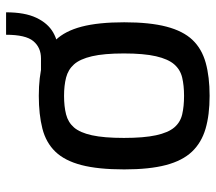

<svg xmlns="http://www.w3.org/2000/svg" viewBox="-58 -628 693 616"><g transform="rotate(-90 288.0 -320.5)"><path d="M288 6Q227 6 182.5 -7Q138 -20 109 -50.5Q80 -81 66 -134Q52 -187 52 -268Q52 -352 66 -405.5Q80 -459 109 -489Q138 -519 183 -530.5Q228 -542 288 -542Q348 -542 393 -530Q438 -518 467 -488Q496 -458 510 -404.5Q524 -351 524 -268Q524 -186 510 -132.5Q496 -79 467.5 -49Q439 -19 394 -6.5Q349 6 288 6ZM288 -76Q321 -76 346.5 -82Q372 -88 389 -107.5Q406 -127 415 -166Q424 -205 424 -269Q424 -333 415 -371.5Q406 -410 389 -429Q372 -448 346.5 -454.5Q321 -461 288 -461Q254 -461 228.5 -454.5Q203 -448 186.5 -429Q170 -410 161.5 -371.5Q153 -333 153 -269Q153 -205 161.5 -166Q170 -127 186.5 -107.5Q203 -88 228.5 -82Q254 -76 288 -76ZM319 -479V-535H408Q443 -535 463.5 -559.5Q484 -584 484 -647H556Q556 -587 538.5 -550Q521 -513 491.5 -496Q462 -479 425 -479Z"/></g></svg>

Font: Exo Thin Medium
Style: Regular
Weight: 500
Version: Version 2.000